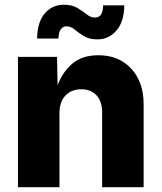

<svg xmlns="http://www.w3.org/2000/svg" viewBox="-20 -784 677 804"><path d="M229 -311V0H55.2V-545.9H218.8L221.2 -427.2Q242.7 -483.9 283.9 -518.3Q325.2 -552.7 392.1 -552.7Q478 -552.7 529.8 -496.3Q581.5 -439.9 581.5 -347.7V0H407.7V-313.5Q407.7 -358.9 384.5 -384.5Q361.3 -410.2 320.3 -410.2Q279.3 -410.2 254.2 -384Q229 -357.9 229 -311ZM388.2 -619.1Q354 -619.1 331.5 -632.8Q309.1 -646.5 292.7 -660.2Q276.4 -673.8 259.3 -673.8Q226.6 -673.8 224.6 -622.6H135.3Q136.7 -692.9 168 -728.5Q199.2 -764.2 247.6 -764.2Q281.7 -764.2 304.2 -750.7Q326.7 -737.3 343.3 -723.9Q359.9 -710.4 376.5 -710.4Q395.5 -710.4 403.3 -723.6Q411.1 -736.8 412.1 -761.7H500.5Q499.5 -692.4 467.3 -655.8Q435.1 -619.1 388.2 -619.1Z"/></svg>

Font: Inter Extra Bold
Style: Regular
Weight: 800
Designer: Rasmus Andersson
Foundry: rsms
Version: Version 4.000;git-3c8e0fc